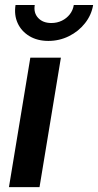

<svg xmlns="http://www.w3.org/2000/svg" viewBox="-20 -765 401 785"><path d="M16.6 0 104 -529.3H229L141.6 0ZM177.7 -597.7Q132.8 -597.7 100.1 -617.4Q67.4 -637.2 52.2 -670.4Q37.1 -703.6 43.5 -744.6H122.1Q116.7 -712.4 136 -691.7Q155.3 -670.9 189.9 -670.9Q213.4 -670.9 232.9 -680.4Q252.4 -689.9 265.4 -706.5Q278.3 -723.1 281.7 -744.6H360.8Q354 -703.6 327.6 -670.2Q301.3 -636.7 262 -617.2Q222.7 -597.7 177.7 -597.7Z"/></svg>

Font: Inter 24pt SemiBold
Style: Italic
Weight: 600
Italic angle: -9.3988°
Designer: Rasmus Andersson
Foundry: rsms
Version: Version 4.001;git-66647c0bb